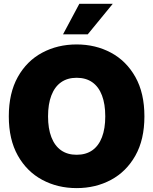

<svg xmlns="http://www.w3.org/2000/svg" viewBox="-20 -970 799 1001"><path d="M379.4 10.7Q280.3 10.7 200 -32.5Q119.6 -75.7 72.8 -159.2Q25.9 -242.7 25.9 -363.3Q25.9 -484.9 72.8 -568.6Q119.6 -652.3 200 -695.3Q280.3 -738.3 379.4 -738.3Q478.5 -738.3 558.6 -695.3Q638.7 -652.3 685.8 -568.6Q732.9 -484.9 732.9 -363.3Q732.9 -242.2 685.8 -158.7Q638.7 -75.2 558.6 -32.2Q478.5 10.7 379.4 10.7ZM379.4 -163.1Q428.2 -163.1 461.4 -186.5Q494.6 -210 511.7 -254.9Q528.8 -299.8 528.8 -363.3Q528.8 -427.2 511.7 -472.4Q494.6 -517.6 461.4 -541Q428.2 -564.5 379.4 -564.5Q331.5 -564.5 298.3 -541Q265.1 -517.6 247.8 -472.4Q230.5 -427.2 230.5 -363.3Q230.5 -299.8 247.8 -254.9Q265.1 -210 298.3 -186.5Q331.5 -163.1 379.4 -163.1ZM308.6 -791 393.6 -950.2H567.9L437.5 -791Z"/></svg>

Font: Inter 24pt Black
Style: Regular
Weight: 900
Designer: Rasmus Andersson
Foundry: rsms
Version: Version 4.001;git-66647c0bb